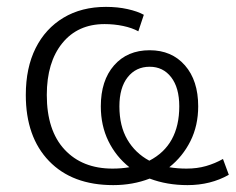

<svg xmlns="http://www.w3.org/2000/svg" viewBox="-20 -530 685 558"><path d="M309 8Q190 8 122.5 -62Q55 -132 55 -254Q55 -333 83.5 -390Q112 -447 164.5 -478.5Q217 -510 288 -510Q322 -510 351 -503.5Q380 -497 398 -487L382 -439Q364 -449 338 -454.5Q312 -460 284 -460Q206 -460 161 -404.5Q116 -349 116 -254Q116 -151 167.5 -95.5Q219 -40 307 -40Q333 -40 356 -44Q317 -75 295 -120Q273 -165 273 -221Q273 -296 311.5 -340Q350 -384 415 -384Q479 -384 517.5 -340Q556 -296 556 -221Q556 -165 533.5 -120Q511 -75 472 -44Q496 -40 522 -40Q553 -40 579 -47.5Q605 -55 628 -68L645 -22Q592 8 525 8Q465 8 415 -11Q366 8 309 8ZM327 -221Q327 -164 350 -124.5Q373 -85 414 -63Q501 -108 501 -221Q501 -275 477.5 -305.5Q454 -336 415 -336Q375 -336 351 -305.5Q327 -275 327 -221Z"/></svg>

Font: Winston Light
Style: Regular
Weight: 300
Designer: Original fonts by Vernon Adams / Changes by Cristiano Sobral
Foundry: Original fonts by Vernon Adams / Changes by Cristiano Sobral
Version: Version 2.503;July 17, 2020;FontCreator 13.0.0.2655 64-bit